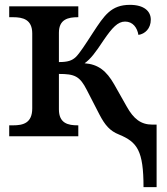

<svg xmlns="http://www.w3.org/2000/svg" viewBox="-20 -562 688 792"><path d="M572 210H626V-48H608C561 -48 531 -72 503 -122L451 -214C419 -270 385 -297 329 -301C354 -319 373 -344 408 -397C443 -448 466 -473 496 -473C528 -473 546 -448 551 -418C578 -422 602 -444 602 -481C602 -516 574 -542 516 -542C438 -542 410 -498 364 -428C331 -377 309 -343 293 -327C277 -312 260 -306 223 -306V-427C223 -483 262 -491 301 -491H303V-536H18V-491H34C74 -491 113 -482 113 -424V-115C113 -54 75 -45 34 -45H18V0H303V-45H301C261 -45 223 -53 223 -111V-257C288 -257 309 -248 338 -191L390 -90C413 -46 433 -22 471 -7C546 24 572 59 572 210Z"/></svg>

Font: Noto Serif Medium
Style: Regular
Weight: 500
Designer: Monotype Design Team
Foundry: Monotype Imaging Inc.
Version: Version 2.013